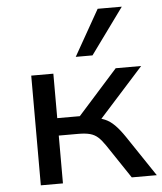

<svg xmlns="http://www.w3.org/2000/svg" viewBox="-54 -809 724 856"><g transform="rotate(-5 308.5 -381.0)"><path d="M94 0V-491H193V-292H294L472 -491H586L369 -250L350 -279Q382 -276 404.5 -266.5Q427 -257 447.5 -236.5Q468 -216 491 -182L613 0H501L400 -151Q383 -176 368 -189.5Q353 -203 332.5 -208.5Q312 -214 280 -214H193V0ZM299 -557 415 -762H523L374 -557Z"/></g></svg>

Font: Nunito Sans 10pt SemiExpanded Medium
Style: Regular
Weight: 500
Width: 6
Designer: Vernon Adams
Foundry: Vernon Adams
Version: Version 3.101;gftools[0.9.27]